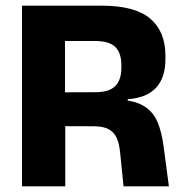

<svg xmlns="http://www.w3.org/2000/svg" viewBox="-20 -659 645 679"><path d="M416.9 0 404.7 -120.4Q401.6 -152.5 391.9 -172.7Q382.3 -192.9 362.9 -202.7Q343.6 -212.5 311 -212.5L166.5 -213V-332.4L317 -332.9Q366 -332.9 387.6 -354.6Q409.2 -376.2 409.2 -419V-429.1Q409.2 -471.6 387.8 -492.8Q366.4 -514 316.4 -514H165.5V-639H339.1Q456.7 -639 510.9 -593.5Q565 -548 565 -462.3V-449.5Q565 -384.8 532.1 -348.9Q499.1 -313 431.7 -308.2V-286.2L399.4 -307.3Q457.7 -303.3 489.7 -283.5Q521.7 -263.6 536.9 -227.8Q552.1 -191.9 558.9 -138.8L577.3 0ZM57.8 0V-639H209.9V-289.6L210.8 -231.5V0Z"/></svg>

Font: Anek Gurmukhi Medium
Style: Regular
Weight: 500
Designer: Sarang Kulkarni (Gurmukhi), Yesha Goshar (Latin)
Foundry: Ek Type
Version: Version 1.003